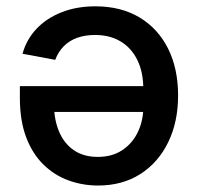

<svg xmlns="http://www.w3.org/2000/svg" viewBox="-20 -571 620 599"><path d="M277.3 -551.3Q357.4 -551.3 415.3 -516.6Q473.1 -481.9 504.4 -419.4Q535.6 -356.9 535.6 -272.9Q535.6 -190.4 504.6 -127Q473.6 -63.5 417.5 -27.8Q361.3 7.8 286.1 7.8Q237.3 7.8 193.4 -8.3Q149.4 -24.4 115.2 -57.9Q81.1 -91.3 61.5 -143.1Q42 -194.8 42 -265.6V-302.2H478.5V-221.7H98.1L148.4 -247.6Q148.4 -198.2 164.1 -160.9Q179.7 -123.5 210.2 -102.5Q240.7 -81.5 285.2 -81.5Q330.1 -81.5 361.8 -102.8Q393.6 -124 410.4 -159.7Q427.2 -195.3 427.2 -238.3V-291.5Q427.2 -346.2 408.4 -384Q389.6 -421.9 356 -441.9Q322.3 -461.9 276.4 -461.9Q245.6 -461.9 220.9 -453.1Q196.3 -444.3 179 -426.8Q161.6 -409.2 152.3 -384.3L50.3 -403.3Q62.5 -447.8 93.8 -481Q125 -514.2 172.1 -532.7Q219.2 -551.3 277.3 -551.3Z"/></svg>

Font: V-Inter
Style: Medium-500
Weight: 500
Designer: Rasmus Andersson
Foundry: rsms
Version: Version 4.000;git-4146feb